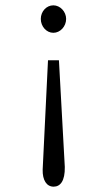

<svg xmlns="http://www.w3.org/2000/svg" viewBox="-20 -619 415 720"><path d="M180 -599C154 -599 133 -576 133 -548C133 -520 154 -496 180 -496C206 -496 228 -520 228 -548C228 -575 206 -599 180 -599ZM160 -393 140 17C139 57 155 81 181 81C206 81 224 60 223 7L201 -393Z"/></svg>

Font: Inconsolata Condensed
Style: Regular
Weight: 400
Width: 3
Monospace: yes
Designer: Raph Levien, Cyreal, Brenton Simpson
Foundry: Raph Levien, Cyreal, Google
Version: Version 3.100